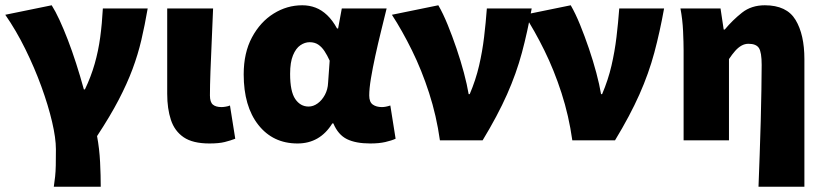

<svg xmlns="http://www.w3.org/2000/svg" viewBox="-24 -532 3124 728"><path d="M180 176Q183 156 185 137.5Q187 119 187.5 95Q188 71 188 34Q188 -8 173.5 -70Q159 -132 133 -203.5Q107 -275 72 -346Q37 -417 -4 -476L172 -512Q186 -490 201.5 -456.5Q217 -423 233 -381.5Q249 -340 264.5 -292Q280 -244 294 -193H298Q321 -241 335 -290Q349 -339 356 -391Q363 -443 366 -500H536Q525 -436 512 -380.5Q499 -325 478.5 -270Q458 -215 426 -153.5Q394 -92 344 -16Q353 32 355.5 83Q358 134 358 176Z M770 12Q707 12 672.5 -11.5Q638 -35 624 -77.5Q610 -120 610 -176V-500H784Q782 -445 779 -381.5Q776 -318 774 -261.5Q772 -205 772 -170Q772 -145 783 -135.5Q794 -126 816 -126Q822 -126 831.5 -127.5Q841 -129 848 -132L868 -6Q850 1 828 6.5Q806 12 770 12Z M1104 12Q1011 12 955.5 -58.5Q900 -129 900 -250Q900 -332 931.5 -390.5Q963 -449 1013.5 -480.5Q1064 -512 1122 -512Q1149 -512 1172.5 -503Q1196 -494 1216.5 -474.5Q1237 -455 1254 -424H1258L1272 -500H1442Q1432 -459 1420.5 -412.5Q1409 -366 1399 -320Q1389 -274 1382.5 -235Q1376 -196 1376 -170Q1376 -145 1389.5 -135.5Q1403 -126 1424 -126Q1431 -126 1439 -127.5Q1447 -129 1456 -132L1476 -6Q1461 1 1437 6.5Q1413 12 1380 12Q1325 12 1291.5 -4.5Q1258 -21 1240 -64H1236Q1189 12 1104 12ZM1146 -128Q1164 -128 1180.5 -140Q1197 -152 1208 -172.5Q1219 -193 1220 -218L1226 -302Q1217 -322 1206.5 -338Q1196 -354 1182.5 -363Q1169 -372 1150 -372Q1132 -372 1115 -360.5Q1098 -349 1087 -322.5Q1076 -296 1076 -252Q1076 -185 1095.5 -156.5Q1115 -128 1146 -128Z M1644 0Q1631 -93 1603 -179.5Q1575 -266 1538 -341Q1501 -416 1462 -476L1638 -512Q1656 -481 1673.5 -438Q1691 -395 1707 -348Q1723 -301 1735 -256Q1747 -211 1753 -175H1757Q1780 -229 1792.5 -283Q1805 -337 1811.5 -391.5Q1818 -446 1822 -500H1992Q1976 -411 1955 -332.5Q1934 -254 1898.5 -174Q1863 -94 1806 0Z M2146 0Q2133 -93 2105 -179.5Q2077 -266 2040 -341Q2003 -416 1964 -476L2140 -512Q2158 -481 2175.5 -438Q2193 -395 2209 -348Q2225 -301 2237 -256Q2249 -211 2255 -175H2259Q2282 -229 2294.5 -283Q2307 -337 2313.5 -391.5Q2320 -446 2324 -500H2494Q2478 -411 2457 -332.5Q2436 -254 2400.5 -174Q2365 -94 2308 0Z M2852 176Q2854 118 2856.5 53.5Q2859 -11 2860.5 -74Q2862 -137 2863 -192Q2864 -247 2864 -286Q2864 -334 2853.5 -350Q2843 -366 2814 -366Q2800 -366 2787.5 -359Q2775 -352 2763.5 -339Q2752 -326 2740 -308V0H2568V-340Q2568 -370 2566 -414Q2564 -458 2556 -500H2708L2720 -420H2724Q2754 -456 2789.5 -484Q2825 -512 2876 -512Q2959 -512 2992.5 -456.5Q3026 -401 3026 -308V176Z"/></svg>

Font: Source Sans 3 Black
Style: Regular
Weight: 900
Designer: Paul D. Hunt
Foundry: Adobe
Version: Version 3.046;hotconv 1.0.118;makeotfexe 2.5.65603